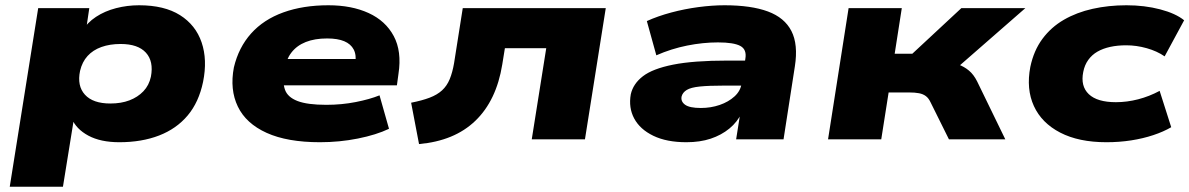

<svg xmlns="http://www.w3.org/2000/svg" viewBox="-20 -529 4516 729"><path d="M17 180 125 -498H319L306 -410H291Q311 -443 344.5 -465Q378 -487 420.5 -498Q463 -509 508 -509Q604 -509 663.5 -471.5Q723 -434 745.5 -368Q768 -302 751 -218Q735 -141 692.5 -90.5Q650 -40 584 -14.5Q518 11 433 11Q362 11 315.5 -14Q269 -39 252 -80H261L219 180ZM399 -136Q440 -136 471.5 -148Q503 -160 524.5 -182.5Q546 -205 553 -238Q564 -296 534 -329Q504 -362 438 -362Q397 -362 365 -350.5Q333 -339 312.5 -316.5Q292 -294 284 -260Q272 -203 302.5 -169.5Q333 -136 399 -136Z M1195 11Q1071 11 992.5 -24.5Q914 -60 883 -124.5Q852 -189 868 -273Q886 -349 933.5 -402Q981 -455 1056 -482Q1131 -509 1227 -509Q1315 -509 1379.5 -479.5Q1444 -450 1475 -392Q1506 -334 1493 -249L1487 -205H1024L1039 -305H1354L1329 -286Q1334 -320 1323 -341Q1312 -362 1287 -372.5Q1262 -383 1222 -383Q1175 -383 1141 -369.5Q1107 -356 1086.5 -329.5Q1066 -303 1059 -262V-259Q1052 -217 1062 -188.5Q1072 -160 1109.5 -145.5Q1147 -131 1219 -131Q1277 -131 1330.5 -141.5Q1384 -152 1421 -167L1457 -40Q1409 -17 1339 -3Q1269 11 1195 11Z M1571 18 1541 -139Q1582 -147 1611 -158Q1640 -169 1658.5 -186Q1677 -203 1687.5 -228.5Q1698 -254 1704 -289L1737 -498H2280L2201 0H1999L2054 -346H1897L1887 -284Q1876 -216 1850.5 -162.5Q1825 -109 1785 -70.5Q1745 -32 1691.5 -10Q1638 12 1571 18Z M2586 11Q2511 11 2460.5 -13.5Q2410 -38 2388 -79Q2366 -120 2375 -171Q2384 -211 2421 -239.5Q2458 -268 2535.5 -283.5Q2613 -299 2743 -299H2834L2820 -204H2729Q2671 -204 2637 -200.5Q2603 -197 2587.5 -187.5Q2572 -178 2568 -163Q2564 -144 2581 -131.5Q2598 -119 2641 -119Q2679 -119 2712.5 -130.5Q2746 -142 2769 -163Q2792 -184 2796 -213L2810 -306Q2816 -341 2791 -354.5Q2766 -368 2706 -368Q2649 -368 2589 -356Q2529 -344 2472 -319L2436 -449Q2478 -468 2528.5 -481.5Q2579 -495 2631.5 -502Q2684 -509 2731 -509Q2832 -509 2895.5 -485.5Q2959 -462 2985 -411Q3011 -360 2998 -277L2955 0H2775L2791 -101L2797 -102Q2780 -66 2749.5 -41Q2719 -16 2678.5 -2.5Q2638 11 2586 11Z M3124 0 3202 -498H3404L3377 -325H3444L3630 -498H3873L3573 -236L3565 -295Q3595 -293 3618 -284.5Q3641 -276 3659 -261Q3677 -246 3690 -220L3797 0H3583L3513 -141Q3506 -156 3495.5 -164Q3485 -172 3469.5 -175Q3454 -178 3431 -178H3354L3326 0Z M4181 11Q4076 11 4005.5 -25.5Q3935 -62 3905.5 -126.5Q3876 -191 3892 -275Q3905 -337 3938 -381.5Q3971 -426 4019.5 -454Q4068 -482 4128.5 -495.5Q4189 -509 4257 -509Q4326 -509 4385 -493.5Q4444 -478 4476 -452L4402 -315Q4373 -335 4334 -346Q4295 -357 4256 -357Q4223 -357 4195.5 -351Q4168 -345 4147 -333Q4126 -321 4112 -301.5Q4098 -282 4093 -256Q4082 -202 4114 -171.5Q4146 -141 4217 -141Q4259 -141 4301.5 -152Q4344 -163 4383 -184L4427 -46Q4398 -29 4359 -16Q4320 -3 4275 4Q4230 11 4181 11Z"/></svg>

Font: Nunito Sans 10pt Expanded Black
Style: Italic
Weight: 900
Width: 7
Italic angle: -9°
Designer: Vernon Adams
Foundry: Vernon Adams
Version: Version 3.101;gftools[0.9.27]